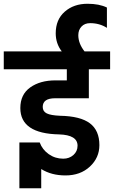

<svg xmlns="http://www.w3.org/2000/svg" viewBox="-47 -933 605 1020"><path d="M425 -565V-413V-411H246Q180 -411 180 -365Q180 -341 201.5 -330.5Q223 -320 272 -318Q380 -316 430.5 -278Q481 -240 481 -162Q481 -95 430.5 -48Q380 -1 301 -1Q226 -1 172 -35V67H56V-176H164Q178 -138 212 -114Q246 -90 289 -90Q321 -90 343 -109.5Q365 -129 365 -159Q365 -216 267 -219Q61 -223 61 -359Q61 -431 113.5 -468.5Q166 -506 248 -506H308V-565H-27V-660H281Q249 -702 249 -756Q249 -829 297 -871Q345 -913 418 -913Q480 -913 521 -893V-785Q482 -810 432 -810Q403 -810 386 -792Q369 -774 369 -746Q369 -702 402 -660H538V-565Z"/></svg>

Font: Hind Semibold
Style: Regular
Weight: 600
Designer: Manushi Parikh, Satya Rajpurohit
Foundry: Indian Type Foundry
Version: Version 1.201;PS 1.0;hotconv 1.0.78;makeotf.lib2.5.61930; tt